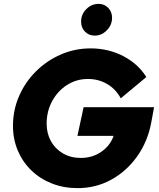

<svg xmlns="http://www.w3.org/2000/svg" viewBox="-20 -958 820 992"><path d="M381 14Q309 14 248 -10Q187 -34 142 -77.5Q97 -121 72 -180Q47 -239 47 -308Q47 -389 78.5 -461.5Q110 -534 166 -589.5Q222 -645 294.5 -676.5Q367 -708 448 -708Q540 -708 617 -668Q694 -628 736 -560L604 -450Q578 -498 533.5 -524Q489 -550 434 -550Q375 -550 326.5 -519Q278 -488 249.5 -435.5Q221 -383 221 -319Q221 -268 243.5 -228Q266 -188 306 -165Q346 -142 398 -142Q457 -142 503 -173.5Q549 -205 567 -256H380L412 -404H776L762 -328Q744 -228 689 -150.5Q634 -73 554.5 -29.5Q475 14 381 14ZM470 -774Q439 -774 419 -794.5Q399 -815 399 -846Q399 -884 426 -911Q453 -938 490 -938Q519 -938 539 -917.5Q559 -897 559 -866Q559 -829 532 -801.5Q505 -774 470 -774Z"/></svg>

Font: Red Hat Display Black
Style: Italic
Weight: 900
Italic angle: -12°
Designer: Pentagram, MCKL
Foundry: Pentagram, MCKL
Version: Version 1.023; ttfautohint (v1.8.3)